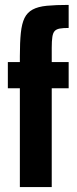

<svg xmlns="http://www.w3.org/2000/svg" viewBox="-20 -763 316 783"><path d="M61 0V-403H12V-510H61V-534Q61 -591 65 -629Q69 -667 80 -689.5Q91 -712 113 -724Q135 -736 171 -739.5Q207 -743 260 -743V-649Q237 -649 223.5 -646.5Q210 -644 203 -636.5Q196 -629 193.5 -612.5Q191 -596 191 -568V-510H260V-403H191V0Z"/></svg>

Font: Saira ExtraCondensed ExtraBold
Style: Regular
Weight: 800
Width: 2
Designer: Hector Gatti with collaboration of the Omnibus-Type team
Foundry: Omnibus-Type
Version: Version 1.101